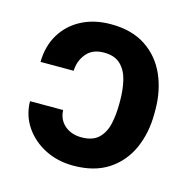

<svg xmlns="http://www.w3.org/2000/svg" viewBox="-86 -623 714 719"><g transform="rotate(15 271.0 -264.0)"><path d="M39.8 -181.5H168.3Q169.7 -144.9 195.3 -122.7Q220.9 -100.5 260.7 -100.5Q304 -100.5 326.7 -122.5Q349.4 -144.5 357.4 -180.2Q365.4 -215.9 365.4 -257.1V-271.3Q365.4 -311.8 357.1 -347.8Q348.7 -383.9 326 -406.4Q303.3 -429 260.7 -429Q216.6 -429 193.2 -400.9Q169.7 -372.9 168.3 -333.8H39.8Q40.8 -395.6 68.7 -441.6Q96.6 -487.6 145.6 -513Q194.6 -538.4 258.9 -538.4Q340.2 -538.4 394.2 -502.5Q448.2 -466.6 475 -405.9Q501.8 -345.2 501.8 -271.3V-257.1Q501.8 -182.5 475 -122Q448.2 -61.4 394 -25.7Q339.8 9.9 257.8 9.9Q197.4 9.9 148.4 -15.1Q99.4 -40.1 70.1 -83.3Q40.8 -126.4 39.8 -181.5Z"/></g></svg>

Font: Interface
Style: Bold
Weight: 700
Designer: Rasmus Andersson
Foundry: rsms
Version: Version 1.8